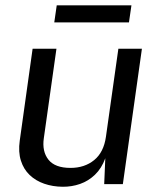

<svg xmlns="http://www.w3.org/2000/svg" viewBox="-20 -703 602 733"><path d="M219.4 10Q181.3 9.7 148.8 -1.6Q116.3 -12.8 93.3 -34.8Q70.2 -56.8 59.8 -89.7Q49.3 -122.5 55.4 -166.1L104.5 -517H195.5L147.3 -175.4Q140 -125 164.9 -93.5Q189.9 -62 249.2 -62Q303 -62 339.6 -91.9Q376.1 -121.7 384.4 -180.7L431.9 -517H521.8L449 0H377.8L382 -98.8Q367.8 -60.1 342.6 -36Q317.5 -11.9 285.7 -0.8Q253.9 10.3 219.4 10ZM187.2 -617.5 196.6 -682.7H481.8L472.3 -617.5Z"/></svg>

Font: Public Sans Thin
Style: Italic
Weight: 100
Italic angle: -8°
Designer: The Public Sans project authors (U.S. Web Design System). Libre Franklin designed by Pablo Impallari and Rodrigo Fuenzal
Version: Version 2.000